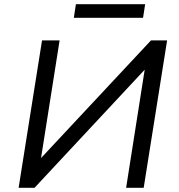

<svg xmlns="http://www.w3.org/2000/svg" viewBox="-20 -898 855 918"><path d="M69 0 181 -705H265L176 -141H175L702 -705H779L667 0H583L672 -566V-565L145 0ZM333 -813 343 -878H674L664 -813Z"/></svg>

Font: Nunito Sans 7pt
Style: Italic
Weight: 400
Italic angle: -9°
Designer: Vernon Adams
Foundry: Vernon Adams
Version: Version 3.101;gftools[0.9.27]